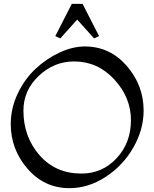

<svg xmlns="http://www.w3.org/2000/svg" viewBox="-20 -960 804 1000"><path d="M496 -772 470 -760 382 -858 294 -760 268 -772 354 -940H410ZM342 20Q211 20 123.5 -81Q36 -182 36 -314Q36 -396 72 -472Q108 -548 164.5 -601Q221 -654 289.5 -686Q358 -718 422 -718Q552 -718 640 -617Q728 -516 728 -384Q728 -286 675 -192.5Q622 -99 531.5 -39.5Q441 20 342 20ZM404 -56Q513 -56 587.5 -136Q662 -216 662 -334Q662 -452 575.5 -546Q489 -640 366 -640Q261 -640 181.5 -564.5Q102 -489 102 -384Q102 -248 185.5 -152Q269 -56 404 -56Z"/></svg>

Font: Montaga
Style: Regular
Weight: 400
Designer: Alejandra Rodriguez
Foundry: Alejandra Rodriguez
Version: Version 1.001